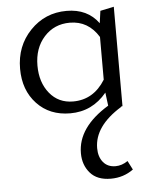

<svg xmlns="http://www.w3.org/2000/svg" viewBox="-52 -463 632 797"><g transform="rotate(-5 264.5 -65.0)"><path d="M453 223 472 260Q431 290 378 290Q321 290 292 256.5Q263 223 263 174Q263 66 393 -13L386 -68Q326 5 234 5Q148 5 95 -51.5Q42 -108 42 -197Q42 -292 103.5 -356Q165 -420 255 -420Q342 -420 388 -357L395 -408L452 -420V-6L445 -4L446 -3Q332 67 332 159Q332 195 350.5 217.5Q369 240 402 240Q428 240 453 223ZM250 -43Q335 -43 384 -122V-300Q341 -370 264 -370Q199 -370 157 -323.5Q115 -277 115 -204Q115 -134 152 -88.5Q189 -43 250 -43Z"/></g></svg>

Font: EauTestInfant
Style: Regular
Weight: 400
Designer: Christian Thalmann (Catharsis Fonts)
Version: Version 0.001;PS 000.001;hotconv 1.0.88;makeotf.lib2.5.64775